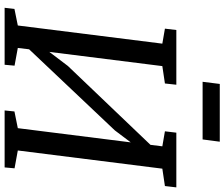

<svg xmlns="http://www.w3.org/2000/svg" viewBox="-90 -881 971 831"><g transform="rotate(90 395.5 -465.5)"><path d="M18.6 -42.5 90.3 -57.1 168.9 -682.6 104 -693.8 109.9 -743.2H346.7L341.3 -693.8L266.1 -682.6L204.6 -193.4L265.6 -273.9L606.9 -631.3L613.3 -682.6L548.3 -693.8L554.2 -743.2H791L785.2 -693.8L710 -682.6L631.3 -57.1L708.5 -43L704.6 0H458L462.4 -42.5L534.7 -57.1L596.2 -545.9L544.4 -477.1L193.4 -106L187.5 -57.1L264.2 -43L260.3 0H13.7ZM343.3 -931.2H593.3L583.5 -856.9H334Z"/></g></svg>

Font: Merriweather
Style: Italic
Weight: 400
Italic angle: -7°
Designer: Eben Sorkin ( eben@eyebytes.com )
Foundry: Eben Sorkin ( eben@eyebytes.com )
Version: Version 1.005; ttfautohint (v0.97) -l 13 -r 13 -G 200 -x 24 